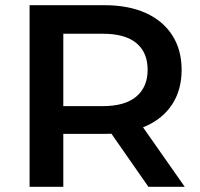

<svg xmlns="http://www.w3.org/2000/svg" viewBox="-20 -720 771 740"><path d="M94 0V-700H382Q475 -700 541.5 -670Q608 -640 644 -584Q680 -528 680 -451Q680 -374 644 -318.5Q608 -263 541.5 -233.5Q475 -204 382 -204H166L224 -263V0ZM552 0 375 -254H514L692 0ZM224 -249 166 -311H376Q462 -311 505.5 -348Q549 -385 549 -451Q549 -518 505.5 -554Q462 -590 376 -590H166L224 -654Z"/></svg>

Font: MOST Montserrat SemiBold
Style: Regular
Weight: 600
Designer: Julieta Ulanovsky
Foundry: Julieta Ulanovsky
Version: Version 8.000;March 11, 2024;FontCreator 15.0.0.2926 64-bit